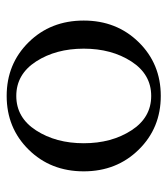

<svg xmlns="http://www.w3.org/2000/svg" viewBox="16 -503 495 567"><g transform="rotate(-90 263.5 -219.5)"><path d="M41 -219.7Q41 -317.4 105 -382.3Q168.9 -447.3 263.7 -447.3Q358.4 -447.3 422.4 -382.3Q486.3 -317.4 486.3 -219.7Q486.3 -122.6 422.4 -57.4Q358.4 7.8 263.7 7.8Q168.9 7.8 105 -57.4Q41 -122.6 41 -219.7ZM161.9 -360.4Q124 -301.8 124 -219.7Q124 -137.7 161.9 -79.1Q199.7 -20.5 263.7 -20.5Q327.6 -20.5 365.5 -79.1Q403.3 -137.7 403.3 -219.7Q403.3 -301.8 365.5 -360.4Q327.6 -418.9 263.7 -418.9Q199.7 -418.9 161.9 -360.4Z"/></g></svg>

Font: Theano Old Style
Style: Regular
Weight: 400
Designer: Alexey Kryukov
Version: Version 2.00